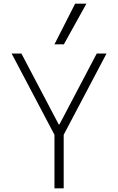

<svg xmlns="http://www.w3.org/2000/svg" viewBox="-20 -1020 640 1040"><path d="M275 0V-290L43 -730H96L298 -346H302L504 -730H557L325 -290V0ZM326 -780H275L387 -1000H448Z"/></svg>

Font: M PLUS Code Latin 60 Light
Style: Regular
Weight: 300
Width: 7
Monospace: yes
Designer: Coji Morishita
Foundry: UNDERFOREST DESIGN
Version: Version 1.005; ttfautohint (v1.8.3)